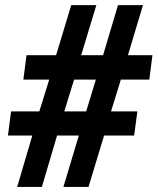

<svg xmlns="http://www.w3.org/2000/svg" viewBox="-20 -734 619 754"><path d="M47.4 0 106.9 -201.7H11.2L23.4 -296.4H134.3L173.3 -421.4H71.8L84 -517.1H200.2L259.8 -713.9H358.4L298.8 -517.1H384.8L443.4 -713.9H541.5L482.4 -517.1H578.6L566.4 -421.4H454.6L416 -296.4H519.5L506.8 -201.7H388.7L327.6 0H229L289.6 -201.7H204.1L144.5 0ZM232.4 -296.4H318.4L356.4 -421.4H271Z"/></svg>

Font: Open Sans SemiCondensed
Style: Bold Italic
Weight: 700
Width: 4
Italic angle: -12°
Designer: Monotype Design Team
Foundry: Monotype Imaging Inc.
Version: Version 3.003